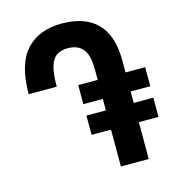

<svg xmlns="http://www.w3.org/2000/svg" viewBox="-108 -815 826 906"><g transform="rotate(-15 305.0 -362.0)"><path d="M276 -274H371V-330H276V-423H371V-474Q371 -545 346 -574.5Q321 -604 273 -604Q241 -604 219.5 -590.5Q198 -577 187 -542Q176 -507 176 -442H39Q39 -588 101 -656Q163 -724 275 -724Q388 -724 447.5 -664Q507 -604 507 -481V-423H603V-330H507V-274H603V-180H507V0H371V-180H276Z"/></g></svg>

Font: Noto Sans Armenian ExtraCondensed
Style: Bold
Weight: 700
Width: 2
Designer: Monotype Design Team
Foundry: Monotype Imaging Inc.
Version: Version 2.008; ttfautohint (v1.8.4.7-5d5b)